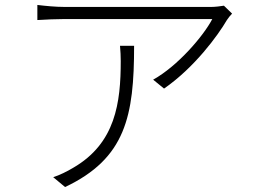

<svg xmlns="http://www.w3.org/2000/svg" viewBox="-20 -730 1040 776"><path d="M918 -675 885 -707C874 -705 849 -702 835 -702C770 -702 279 -702 240 -702C205 -702 164 -706 131 -710V-649C166 -651 205 -653 240 -653C278 -653 763 -653 838 -653C802 -584 698 -463 599 -408L643 -372C766 -457 861 -587 897 -649C903 -658 911 -668 918 -675ZM522 -545H465C467 -523 468 -503 468 -483C468 -315 447 -151 276 -52C253 -38 219 -21 195 -14L243 26C488 -90 522 -261 522 -545Z"/></svg>

Font: GenYoGothic2 TW L
Style: Regular
Weight: 300
Version: Version 2.100;PS 2.1;hotconv 16.6.51;makeotf.lib2.5.65220 DE